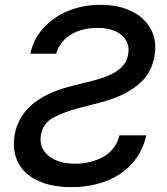

<svg xmlns="http://www.w3.org/2000/svg" viewBox="-20 -757 685 789"><path d="M39.8 -201Q45.5 -233.7 58.9 -259.9Q72.4 -286.2 91.3 -307.2Q110.1 -328.1 133.3 -343.9Q156.6 -359.7 181.6 -371.4Q206.7 -383.2 232.6 -391.5Q258.5 -399.9 282.7 -405.5L356.5 -424Q371.4 -427.9 387.6 -432.7Q403.8 -437.5 419.6 -443.9Q435.4 -450.3 450.1 -458.6Q464.8 -467 476.6 -478Q488.3 -489 496.3 -503Q504.3 -517 506.7 -534.8Q514.9 -581.7 480.5 -611.9Q445.7 -642.4 379.3 -642.4Q351.9 -642.4 325.3 -636.4Q298.7 -630.3 275.9 -617.5Q253.2 -604.8 236.2 -584.7Q219.1 -564.6 210.9 -536.2H105.1Q116.5 -594.5 156.6 -639.9Q176.5 -662.3 202.1 -680.4Q227.6 -698.5 257.6 -711.1Q287.6 -723.7 321.7 -730.5Q355.8 -737.2 392.4 -737.2Q466.3 -737.2 519.5 -711.3Q546.5 -698.2 566.8 -679.7Q587 -661.2 599.6 -638.1Q612.2 -615.1 616.3 -587.5Q620.4 -560 615.1 -528.4Q603 -452.4 544.4 -406.2Q486.5 -360.1 394.2 -336.3L304 -312.9Q242.9 -296.9 199.9 -274.1Q156.2 -250.7 148.1 -202.1Q139.6 -148.8 180 -116.5Q219.8 -84.2 289.8 -84.2Q353.3 -84.2 404.8 -112.9Q456.3 -141.7 470.9 -201H581Q568.5 -145.2 539.1 -105.1Q509.6 -65 468.4 -38.9Q427.2 -12.8 377.1 -0.4Q327.1 12.1 273.8 12.1Q209.5 12.1 162.1 -3.9Q114.7 -19.9 85 -48.3Q55.4 -76.7 43.9 -115.8Q32.3 -154.8 39.8 -201Z"/></svg>

Font: Inter P Medium
Style: Italic
Weight: 500
Italic angle: 9.39999°
Designer: Rasmus Andersson
Foundry: rsms
Version: Version 3.018;git-588b23468